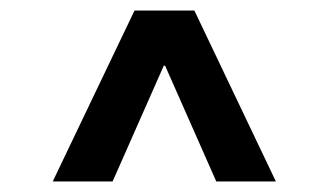

<svg xmlns="http://www.w3.org/2000/svg" viewBox="-20 -810 624 364"><path d="M348.5 -790 503 -466H390L293 -685.5H290.5L193.5 -466H80L235 -790Z"/></svg>

Font: Hepta Slab SemiBold
Style: Regular
Weight: 600
Designer: Michael LaGattuta
Foundry: Michael LaGattuta
Version: Version 1.102